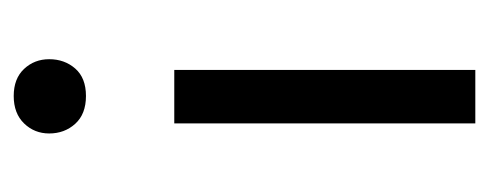

<svg xmlns="http://www.w3.org/2000/svg" viewBox="-242 -249 730 287"><g transform="rotate(-90 123.5 -105.0)"><path d="M83 -210H163V240H83ZM124 -342Q97 -342 82.5 -358Q68 -374 68 -397Q68 -419 83 -434.5Q98 -450 124 -450Q150 -450 164.5 -434.5Q179 -419 179 -397Q179 -374 165 -358Q151 -342 124 -342Z"/></g></svg>

Font: Tilda Sans
Style: Regular
Weight: 400
Designer: ParaType Ltd
Foundry: ParaType Ltd
Version: Version 1.009